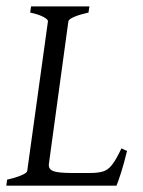

<svg xmlns="http://www.w3.org/2000/svg" viewBox="-20 -586 452 606"><path d="M380.9 -109.4Q371.6 -70.8 362.3 -41.7Q353 -12.7 347.7 0H0L2.4 -19Q30.8 -25.4 48.1 -33Q65.4 -40.5 65.9 -46.4L131.3 -518.6Q132.3 -523.9 118.2 -532Q104 -540 75.2 -546.4L78.1 -565.9H262.2L259.3 -546.4Q231 -540 213.9 -532.7Q196.8 -525.4 195.8 -518.6L134.3 -68.8Q132.3 -52.7 147.2 -46.4Q162.1 -40 207 -40H263.7Q289.1 -40 304.9 -44.7Q320.8 -49.3 333.7 -65.9Q346.7 -82.5 363.3 -117.7Z"/></svg>

Font: Dai Banna SIL Light
Style: Italic
Weight: 300
Italic angle: -11°
Designer: Victor Gaultney
Foundry: SIL International
Version: Version 4.000